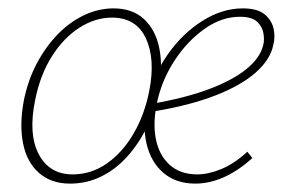

<svg xmlns="http://www.w3.org/2000/svg" viewBox="-20 -433 683 458"><path d="M147 5Q102 5 73 -20.5Q44 -46 35 -91Q26 -136 37 -194Q47 -243 68.5 -283Q90 -323 118.5 -352Q147 -381 181 -397Q215 -413 251 -413Q296 -413 323.5 -387.5Q351 -362 360 -318Q369 -274 358 -217Q350 -170 330.5 -130Q311 -90 283.5 -59.5Q256 -29 221.5 -12Q187 5 147 5ZM153 -17Q198 -17 235.5 -43.5Q273 -70 299 -115Q325 -160 336 -216Q351 -292 328 -341.5Q305 -391 247 -391Q207 -391 169.5 -367Q132 -343 104 -299Q76 -255 64 -195Q47 -113 72.5 -65Q98 -17 153 -17ZM446 5Q400 5 370 -20.5Q340 -46 329.5 -90.5Q319 -135 332 -194Q345 -253 380 -303Q415 -353 462.5 -383Q510 -413 559 -413Q594 -413 611 -399Q628 -385 632.5 -365Q637 -345 632 -326Q625 -291 590 -260Q555 -229 493 -205Q431 -181 345 -167V-186Q421 -199 477.5 -220Q534 -241 567.5 -268Q601 -295 608 -326Q611 -337 608.5 -353Q606 -369 593.5 -381Q581 -393 552 -393Q509 -393 468.5 -364.5Q428 -336 398 -291Q368 -246 356 -195Q344 -143 351.5 -103Q359 -63 384.5 -40Q410 -17 450 -17Q477 -17 507.5 -29.5Q538 -42 570 -71L582 -56Q560 -36 537.5 -22.5Q515 -9 492 -2Q469 5 446 5Z"/></svg>

Font: Ysabeau Infant Thin
Style: Italic
Weight: 250
Italic angle: -12°
Designer: Christian Thalmann (Catharsis Fonts)
Version: Version 2.001;gftools[0.9.30]; featfreeze: ss01,ss02,lnum